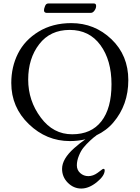

<svg xmlns="http://www.w3.org/2000/svg" viewBox="-20 -797 803 1104"><path d="M520 -776.9Q532.2 -777.3 532.7 -763.7Q533.2 -750 523.4 -736.3Q513.7 -722.7 502 -723.1H247.1Q242.2 -723.1 237.3 -726.6Q232.9 -730 232.9 -738.3Q232.9 -746.6 238.8 -761.7Q244.6 -776.9 256.8 -776.9ZM336.9 173.8Q336.9 116.7 406.7 54.7Q441.4 23.9 471.2 3.9Q429.2 14.2 381.8 14.2Q247.1 14.2 146 -83Q44.9 -180.2 44.9 -319.8Q44.9 -412.6 83.5 -489.3Q122.1 -566.4 202.1 -615.2Q282.2 -664.1 390.1 -664.1Q523.9 -664.1 621.1 -571.3Q717.8 -478.5 717.8 -336.4Q717.8 -193.8 631.8 -92.8Q592.8 -46.4 532.7 -18.1H534.2Q520 -8.8 498 11.7Q476.1 32.2 460.9 50.8Q445.3 69.3 433.6 98.6Q421.9 127 421.9 153.8Q421.9 180.7 441.4 198.2Q460.9 215.8 488.3 215.8Q515.6 215.3 540.5 197.3Q564.9 178.7 569.3 175.8Q574.2 172.9 578.1 174.3Q582 175.8 582 182.1Q582 213.9 536.6 250.5Q491.2 287.1 447.3 287.1Q403.3 287.1 370.1 253.9Q336.9 220.7 336.9 173.8ZM205.6 -543Q142.1 -460.9 142.1 -339.4Q142.1 -217.8 214.4 -121.1Q286.1 -24.4 395.5 -24.9Q504.9 -24.9 563 -99.6Q621.1 -173.8 621.1 -312.5Q621.1 -451.2 557.1 -538.1Q493.2 -625 380.9 -625Q268.6 -625 205.6 -543Z"/></svg>

Font: EBGaramond
Style: Regular
Weight: 400
Version: Version 000.012g